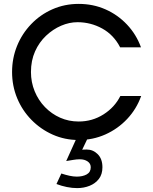

<svg xmlns="http://www.w3.org/2000/svg" viewBox="-20 -709 784 986"><path d="M384 10Q313 10 251 -17.5Q189 -45 141.5 -93.5Q94 -142 68 -205Q42 -268 42 -339Q42 -410 67.5 -473Q93 -536 140 -585Q187 -634 249.5 -661.5Q312 -689 384 -689Q458 -689 521.5 -661Q585 -633 632.5 -582.5Q680 -532 704 -466H597Q564 -530 505 -562.5Q446 -595 378 -595Q336 -595 294 -577Q252 -559 216.5 -525.5Q181 -492 160 -445Q139 -398 139 -339Q139 -287 158 -240.5Q177 -194 211 -159Q245 -124 289 -104.5Q333 -85 384 -85Q454 -85 511.5 -121.5Q569 -158 598 -216H705Q681 -149 633 -98Q585 -47 521 -18.5Q457 10 384 10ZM270 236 295 182Q316 189 336.5 193.5Q357 198 374 198Q405 198 425.5 186.5Q446 175 446 150Q446 131 430 120Q414 109 390 109Q374 109 356.5 112Q339 115 320 118L387 -30H445L402 60Q407 59 426 59Q458 59 482 83Q506 107 506 150Q506 186 488 209.5Q470 233 440.5 245Q411 257 376 257Q351 257 323.5 251.5Q296 246 270 236Z"/></svg>

Font: Teachers Medium
Style: Regular
Weight: 500
Designer: Alfredo Marco Pradil, Chank Diesel
Version: Version 1.001